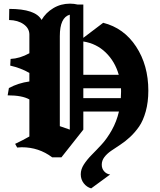

<svg xmlns="http://www.w3.org/2000/svg" viewBox="-20 -853 879 1053"><path d="M538.1 50.3Q538.1 71.8 551.3 86.7Q564.5 101.6 584 104L480 180.2Q455.6 173.3 439.2 152.1Q422.9 130.9 422.9 102.5Q422.9 75.7 439.9 49.1Q457 22.5 483.6 -4.4Q510.3 -31.2 538.6 -62Q566.9 -92.8 593.3 -139.6Q619.6 -186.5 632.3 -241.2H437V-142.1L316.9 9.8H266.1Q192.9 -45.4 99.6 -45.4Q87.4 -45.4 74.2 -43.9L63 -64Q106.4 -84.5 141.1 -104.5V-307.6Q101.6 -330.1 22 -330.1L28.8 -370.1Q80.6 -397.9 141.1 -406.2V-453.1Q94.2 -480 36.1 -493.2Q36.6 -500 37.1 -511.7Q37.6 -523.4 38.1 -529.8Q88.9 -532.2 141.1 -561V-663.1V-664.1Q140.6 -698.2 109.4 -720.2Q78.1 -742.2 29.8 -743.2L30.8 -804.2Q174.8 -804.2 208 -743.7Q231.4 -783.7 272.5 -808.3Q313.5 -833 363.8 -833Q386.2 -833 405.8 -828.1H437V-645.5L545.9 -728Q659.2 -699.7 726.3 -597.7Q793.5 -495.6 793.5 -356Q793.5 -293 779.3 -241.9Q765.1 -190.9 742.7 -158.7Q720.2 -126.5 693.1 -101.3Q666 -76.2 638.7 -58.6Q611.3 -41 588.9 -25.4Q566.4 -9.8 552.2 9Q538.1 27.8 538.1 50.3ZM437 -314.9H642.6Q644 -348.6 644 -350.1Q644 -362.8 643.6 -369.1H437ZM362.8 -241.2V-314.9V-369.1V-442.9V-772.5Q308.1 -757.3 308.1 -654.8V-161.1L362.8 -142.1ZM437 -442.9H631.3Q610.4 -516.1 559.6 -565.2Q508.8 -614.3 437 -625.5Z"/></svg>

Font: KJV1611
Style: Regular
Weight: 400
Version: Version 3.6.1